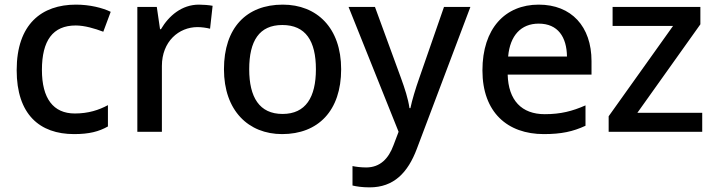

<svg xmlns="http://www.w3.org/2000/svg" viewBox="-20 -569 3088 829"><path d="M300 10C365 10 407 -1 446 -23V-115C407 -94 362 -79 303 -79C210 -79 161 -144 161 -267C161 -394 208 -459 307 -459C345 -459 389 -446 426 -432L458 -518C423 -535 368 -549 308 -549C160 -549 52 -465 52 -266C52 -75 151 10 300 10Z M839 -549C765 -549 709 -501 675 -443H671L657 -539H573V0H679V-284C679 -390 752 -452 833 -452C850 -452 872 -449 887 -445L898 -544C882 -547 858 -549 839 -549Z M1453 -270C1453 -449 1348 -549 1201 -549C1044 -549 947 -449 947 -270C947 -91 1053 10 1198 10C1354 10 1453 -91 1453 -270ZM1056 -270C1056 -392 1099 -461 1199 -461C1300 -461 1344 -392 1344 -270C1344 -149 1300 -77 1200 -77C1100 -77 1056 -149 1056 -270Z M1485 -539 1701 0 1679 58C1658 115 1622 154 1561 154C1538 154 1516 151 1502 148V232C1519 236 1543 240 1576 240C1680 240 1741 177 1780 73L2011 -539H1897L1791 -234C1774 -186 1759 -136 1752 -102H1748C1742 -144 1728 -186 1711 -233L1599 -539Z M2306 -549C2161 -549 2063 -446 2063 -265C2063 -84 2171 10 2328 10C2404 10 2454 -1 2508 -26V-114C2451 -89 2401 -76 2332 -76C2232 -76 2175 -136 2172 -247H2534V-305C2534 -455 2447 -549 2306 -549ZM2306 -467C2389 -467 2427 -409 2428 -325H2174C2182 -416 2230 -467 2306 -467Z M3012 0V-82H2732L3004 -464V-539H2625V-457H2886L2608 -67V0Z"/></svg>

Font: Noto Sans Gujarati Medium
Style: Regular
Weight: 500
Designer: Jelle Bosma - Monotype Design Team, Universal Thirst
Foundry: Monotype Imaging Inc.
Version: Version 2.106